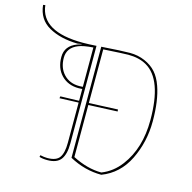

<svg xmlns="http://www.w3.org/2000/svg" viewBox="-187 -909 1036 1037"><g transform="rotate(15 331.0 -390.5)"><path d="M290 -655Q404 -663 449 -663Q494 -663 533 -646Q572 -629 596.5 -601Q621 -573 636 -530Q663 -454 663 -338Q663 -222 614.5 -123Q566 -24 469 13Q376 13 290 -34ZM443 -651Q418 -651 304 -644V-344L465 -351L466 -340L304 -333V-42Q388 1 466 1Q528 -23 571 -80Q649 -183 649 -341Q649 -568 545 -627Q503 -651 443 -651ZM264 -107Q264 -47 242 -17.5Q220 12 167 12Q140 12 122 6L124 -4Q146 1 164 1Q214 1 232 -25Q250 -51 250 -107V-332L144 -328L146 -339L250 -342V-408Q243 -407 230 -407Q170 -407 133 -445Q96 -483 96 -546Q96 -609 162 -633Q174 -637 184 -640V-642L161 -638Q65 -640 0.5 -676.5Q-64 -713 -72 -792L-60 -794Q-44 -650 188 -650Q221 -650 264 -653ZM230 -419Q244 -419 250 -420V-640Q194 -636 168 -625Q110 -602 110 -545.5Q110 -489 143 -454Q176 -419 230 -419Z"/></g></svg>

Font: Almendra Display
Style: Regular
Weight: 400
Designer: Ana Sanfelippo
Foundry: Ana Sanfelippo
Version: Version 1.004